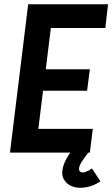

<svg xmlns="http://www.w3.org/2000/svg" viewBox="-20 -720 530 906"><path d="M404 0H27L113 -700H490L477 -588H220L196 -393H404L391 -292H183L161 -112H418ZM454 136Q422 157 387.5 163.5Q353 170 325 161Q297 152 283 129Q268 106 277 69.5Q286 33 322 -14L404 -9Q382 18 365 44.5Q348 71 355 87Q366 98 383 91.5Q400 85 414 75Z"/></svg>

Font: Kulim Park
Style: Bold Italic
Weight: 700
Italic angle: -8°
Designer: Noponies / Dale Sattler
Foundry: Noponies
Version: Version 1.000; ttfautohint (v1.8.3)